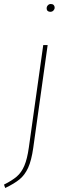

<svg xmlns="http://www.w3.org/2000/svg" viewBox="-61 -744 339 959"><path d="M-41 178Q-1 158 22.5 138Q46 118 60.5 84Q75 50 83 -7L155 -519H177L105 -5Q96 58 79.5 94Q63 130 37 151.5Q11 173 -35 195ZM172 -702Q172 -711 178 -717.5Q184 -724 193 -724Q202 -724 207 -719Q212 -714 212 -706Q212 -698 206 -691.5Q200 -685 190 -685Q182 -685 177 -689.5Q172 -694 172 -702Z"/></svg>

Font: FiraGO Thin
Style: Italic
Weight: 100
Italic angle: -8°
Designer: bBox Type GmbH
Foundry: bBox Type GmbH
Version: Version 1.001